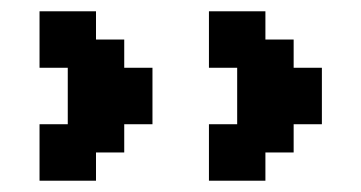

<svg xmlns="http://www.w3.org/2000/svg" viewBox="-20 -520 640 340"><path d="M50 -200H150V-250H200V-300H250V-400H200V-450H150V-500H50V-400H100V-300H50ZM350 -200H450V-250H500V-300H550V-400H500V-450H450V-500H350V-400H400V-300H350Z"/></svg>

Font: Matrix Sans Video
Style: Regular
Weight: 400
Designer: Brad Neil
Version: Version 1.100